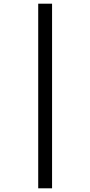

<svg xmlns="http://www.w3.org/2000/svg" viewBox="-20 -782 489 1040"><path d="M187 -762V238H262V-762Z"/></svg>

Font: Noto Sans Lao UI Cond
Style: Regular
Weight: 400
Width: 3
Designer: Monotype Design Team
Foundry: Monotype Imaging Inc.
Version: Version 2.000